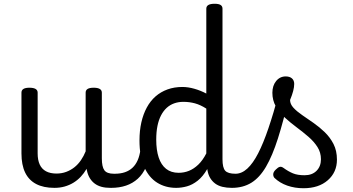

<svg xmlns="http://www.w3.org/2000/svg" viewBox="-20 -981 1877 1020"><path d="M269 17Q211 17 172 -3.5Q133 -24 113.5 -64.5Q94 -105 94 -166V-489Q94 -502 104.5 -508.5Q115 -515 136 -515Q158 -515 169 -508.5Q180 -502 180 -489V-166Q180 -131 191 -107Q202 -83 224.5 -71Q247 -59 280 -59Q308 -59 332 -68Q356 -77 375.5 -92.5Q395 -108 410 -130Q425 -152 435 -177V-489Q435 -502 445.5 -508.5Q456 -515 478 -515Q499 -515 510 -508.5Q521 -502 521 -489V-140Q521 -95 534.5 -76.5Q548 -58 585 -58Q599 -58 606 -46.5Q613 -35 611.5 -20.5Q610 -6 599 5.5Q588 17 566 17Q540 17 519.5 11.5Q499 6 483.5 -5.5Q468 -17 457.5 -34Q447 -51 442 -74L440 -84Q426 -60 408.5 -41.5Q391 -23 369.5 -10Q348 3 323 10Q298 17 269 17Z M571 17Q557 17 550.5 5.5Q544 -6 545.5 -20.5Q547 -35 558 -46.5Q569 -58 590 -58Q620 -58 643.5 -66Q667 -74 684 -90Q701 -106 711.5 -130Q722 -154 726 -186Q728 -201 741 -205.5Q754 -210 766.5 -205.5Q779 -201 777 -186Q773 -133 756 -94.5Q739 -56 712 -31.5Q685 -7 649.5 5Q614 17 571 17Z M916 17Q859 17 815 -10.5Q771 -38 746 -94Q721 -150 721 -235Q721 -287 731 -331Q741 -375 760 -410Q779 -445 806.5 -469Q834 -493 870 -506Q906 -519 949 -519Q979 -519 1012.5 -509.5Q1046 -500 1076 -484V-935Q1076 -948 1087 -954.5Q1098 -961 1120 -961Q1142 -961 1152 -954.5Q1162 -948 1162 -935V-135Q1162 -90 1176.5 -74Q1191 -58 1231 -58Q1243 -58 1249 -46.5Q1255 -35 1253.5 -20.5Q1252 -6 1242 5.5Q1232 17 1212 17Q1184 17 1161.5 11.5Q1139 6 1123 -6Q1107 -18 1096.5 -35.5Q1086 -53 1082 -77L1081 -83Q1058 -43 1030 -21Q1002 1 973 9Q944 17 916 17ZM929 -63Q958 -63 984 -73.5Q1010 -84 1033.5 -106.5Q1057 -129 1076 -166V-404Q1045 -424 1015.5 -432Q986 -440 954 -440Q928 -440 905.5 -432Q883 -424 865.5 -408Q848 -392 835.5 -368Q823 -344 816.5 -312Q810 -280 810 -239Q810 -184 823 -144.5Q836 -105 862.5 -84Q889 -63 929 -63Z M1212 17Q1193 17 1186.5 5.5Q1180 -6 1184 -20.5Q1188 -35 1200 -46.5Q1212 -58 1231 -58Q1264 -58 1294 -85.5Q1324 -113 1351.5 -166.5Q1379 -220 1406 -299.5Q1433 -379 1461 -483Q1466 -498 1480.5 -499.5Q1495 -501 1507.5 -493Q1520 -485 1516 -469Q1486 -338 1456.5 -245.5Q1427 -153 1393 -95Q1359 -37 1315 -10Q1271 17 1212 17Z M1592 19Q1546 19 1506 5Q1466 -9 1438 -36Q1431 -44 1431.5 -56Q1432 -68 1446 -81Q1457 -92 1466 -94.5Q1475 -97 1486 -89Q1512 -70 1536.5 -60Q1561 -50 1598 -50Q1638 -50 1661.5 -73.5Q1685 -97 1685 -135Q1685 -171 1666.5 -200Q1648 -229 1618.5 -254.5Q1589 -280 1556 -304.5Q1523 -329 1493.5 -356Q1464 -383 1445.5 -415.5Q1427 -448 1427 -488Q1427 -526 1447 -550.5Q1467 -575 1498 -575Q1519 -575 1531 -564.5Q1543 -554 1543 -535Q1543 -519 1537.5 -497.5Q1532 -476 1521 -450Q1521 -428 1539 -408.5Q1557 -389 1585.5 -369.5Q1614 -350 1645.5 -328Q1677 -306 1705.5 -278.5Q1734 -251 1752 -215.5Q1770 -180 1770 -133Q1770 -66 1721.5 -23.5Q1673 19 1592 19Z"/></svg>

Font: Playwrite HU
Style: Regular
Weight: 400
Designer: Veronika Burian, José Scaglione
Foundry: TypeTogether
Version: Version 1.002